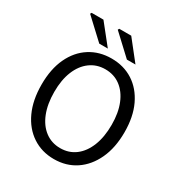

<svg xmlns="http://www.w3.org/2000/svg" viewBox="-196 -977 1056 1125"><g transform="rotate(30 332.0 -414.5)"><path d="M332 12Q250 12 186.5 -30Q123 -72 87.5 -149Q52 -226 52 -331Q52 -436 87.5 -511.5Q123 -587 186.5 -627.5Q250 -668 332 -668Q415 -668 478 -627.5Q541 -587 577 -511.5Q613 -436 613 -331Q613 -226 577 -149Q541 -72 478 -30Q415 12 332 12ZM332 -62Q391 -62 434.5 -95Q478 -128 502 -188.5Q526 -249 526 -331Q526 -412 502 -471Q478 -530 434.5 -562.5Q391 -595 332 -595Q274 -595 230 -562.5Q186 -530 162 -471Q138 -412 138 -331Q138 -249 162 -188.5Q186 -128 230 -95Q274 -62 332 -62ZM225 -707 91 -832 96 -841H176L283 -707ZM412 -707 278 -832 283 -841H364L470 -707Z"/></g></svg>

Font: Source Sans 3
Style: Regular
Weight: 400
Designer: Paul D. Hunt
Foundry: Adobe
Version: Version 3.046;hotconv 1.0.118;makeotfexe 2.5.65603